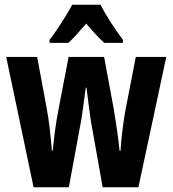

<svg xmlns="http://www.w3.org/2000/svg" viewBox="-20 -786 725 806"><path d="M362 -275Q357 -309 352 -347.5Q347 -386 343 -418H340Q335 -382 330 -343.5Q325 -305 320 -276L269 0H121L6 -547H136L175 -337Q183 -296 188.5 -247.5Q194 -199 198 -153H201Q205 -191 210.5 -234Q216 -277 226 -329L268 -547H417L458 -326Q465 -283 471.5 -238Q478 -193 482 -153H486Q488 -189 493 -231Q498 -273 505 -315L550 -547H678L561 0H411ZM402 -766Q419 -733 443.5 -694.5Q468 -656 496 -619V-606H418Q401 -621 382 -641.5Q363 -662 342 -687Q320 -662 301 -640.5Q282 -619 267 -606H188V-619Q204 -639 222 -666Q240 -693 256.5 -720Q273 -747 283 -766Z"/></svg>

Font: Noto Sans Myanmar ExtraCondensed
Style: Bold
Weight: 700
Width: 2
Designer: Monotype Design Team
Foundry: Monotype Imaging Inc.
Version: Version 2.107; ttfautohint (v1.8.4.7-5d5b)